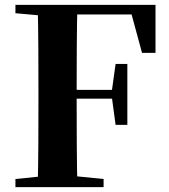

<svg xmlns="http://www.w3.org/2000/svg" viewBox="-20 -764 692 784"><path d="M43 0V-33L200 -49H244L403 -33V0ZM134 0Q136 -86 136.5 -173Q137 -260 137 -349V-394Q137 -483 136.5 -570Q136 -657 134 -744H296Q294 -658 293.5 -569.5Q293 -481 293 -389V-360Q293 -265 293.5 -176Q294 -87 296 0ZM215 -361V-397H465V-361ZM452 -254 437 -365V-395L452 -503H500V-254ZM43 -710V-744H215V-696H200ZM560 -548 507 -743 586 -705H215V-744H615V-548Z"/></svg>

Font: Noto Serif TC ExtraLight ExtraBold
Style: Regular
Weight: 800
Version: Version 2.002-H1;hotconv 1.1.0;makeotfexe 2.6.0